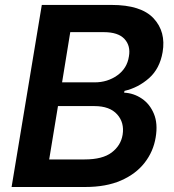

<svg xmlns="http://www.w3.org/2000/svg" viewBox="-20 -747 697 767"><path d="M26.3 0 147 -727.3H425.4Q543.7 -727.3 593.6 -673.7Q643.5 -620 629.6 -538.7Q618.3 -472.7 575.3 -434.7Q532.3 -396.7 477.3 -383.9L475.9 -376.8Q514.2 -375 546.3 -353.3Q578.5 -331.7 594.8 -292.4Q611.2 -253.2 601.9 -198.2Q592.7 -141.7 557.7 -96.8Q522.7 -51.8 463.2 -25.9Q403.8 0 320.7 0ZM176.5 -110.1H318.2Q389.6 -110.1 426.1 -137.8Q462.7 -165.5 469.8 -208.5Q477.6 -257.1 448 -290.1Q418.3 -323.2 357.2 -323.2H211.6ZM228 -418H358.3Q409.4 -418 448.7 -446Q487.9 -474.1 495 -521.7Q502.5 -563.9 477.3 -591.3Q452.1 -618.6 394.2 -618.6H260.7Z"/></svg>

Font: Inter UI Semi Bold
Style: Italic
Weight: 600
Italic angle: -9.39999°
Designer: Rasmus Andersson
Foundry: rsms
Version: 3.2;8d6f07862